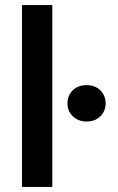

<svg xmlns="http://www.w3.org/2000/svg" viewBox="-20 -740 468 760"><path d="M67 0V-720H187V0ZM247 -330Q247 -362 268 -382.5Q289 -403 323 -403Q356 -403 377 -382.5Q398 -362 398 -330Q398 -300 377 -279.5Q356 -259 323 -259Q290 -259 268.5 -279.5Q247 -300 247 -330Z"/></svg>

Font: AWOL-DM SemiBold
Style: Regular
Weight: 600
Designer: Colophon Foundry, Jonny Pinhorn, Mikhail Sharanda
Foundry: Colophon Foundry
Version: Version 1.000;Glyphs 3.2.3 (3260)